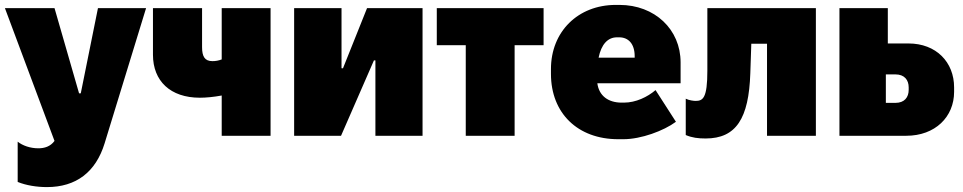

<svg xmlns="http://www.w3.org/2000/svg" viewBox="-20 -553 3924 782"><path d="M171 209C290 209 370 148 406 31L575 -520H379L309 -173H302L202 -520H0L202 21C185 44 161 51 136 51C103 51 72 40 52 24V188C86 202 130 209 171 209Z M883 0H1082V-520H883V-311C870 -306 858 -304 845 -304C814 -304 803 -323 803 -361V-520H603V-330C603 -223 674 -155 794 -155C819 -155 851 -158 883 -164Z M1178 0H1369L1503 -307H1509V0H1701V-520H1475L1377 -275H1371V-520H1178Z M1877 0H2076V-369H2194V-520H1759V-369H1877Z M2498 14H2519C2591 14 2683 -20 2733 -57L2650 -186C2617 -158 2570 -135 2521 -135H2512C2457 -135 2420 -163 2413 -213V-214H2752V-299C2752 -433 2647 -533 2503 -533H2488C2334 -533 2224 -424 2224 -272V-252C2224 -92 2333 14 2498 14ZM2418 -318C2429 -372 2455 -401 2493 -401H2502C2539 -401 2565 -375 2565 -324V-318Z M2854 11C2978 11 3030 -70 3036 -255L3040 -375H3104V0H3303V-520H2861V-265C2861 -153 2843 -142 2813 -142C2806 -142 2787 -144 2773 -151V-3C2799 8 2823 11 2854 11Z M3399 0H3671C3789 0 3866 -77 3866 -179V-197C3866 -300 3793 -376 3680 -376H3596V-520H3399ZM3588 -134V-250H3627C3664 -250 3681 -227 3681 -197V-187C3681 -157 3664 -134 3627 -134Z"/></svg>

Font: Fixel Text Black
Style: Regular
Weight: 900
Width: 4
Designer: AlfaBravo + MacPaw
Foundry: Kyrylo Tkachov, Marchela Mozhyna, Serhii Makarenko, Maria Weinstein, Zakhar Kryvoshyya
Version: Version 1.211